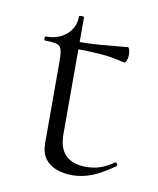

<svg xmlns="http://www.w3.org/2000/svg" viewBox="-61 -499 460 560"><g transform="rotate(10 169.5 -219.0)"><path d="M189 12Q165 12 143.5 4.5Q122 -3 109 -20.5Q96 -38 96 -68V-306Q96 -331 93 -342.5Q90 -354 79 -357.5Q68 -361 44 -361Q41 -361 41 -367Q41 -373 44 -373Q82 -373 105.5 -394Q129 -415 129 -447Q129 -450 136.5 -450Q144 -450 144 -447V-102Q144 -60 164.5 -39.5Q185 -19 225 -19Q252 -19 272.5 -27.5Q293 -36 306 -46Q310 -48 313 -43.5Q316 -39 312 -36Q275 -10 247 1Q219 12 189 12ZM282 -338Q243 -348 207.5 -350.5Q172 -353 132 -353V-374Q171 -374 207.5 -377Q244 -380 285 -384Q288 -384 290 -377.5Q292 -371 292 -361Q292 -354 289 -345.5Q286 -337 282 -338Z"/></g></svg>

Font: Cormorant Light
Style: Regular
Weight: 300
Designer: Christian Thalmann (Catharsis Fonts)
Foundry: Catharsis Fonts
Version: Version 4.000